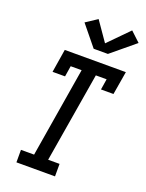

<svg xmlns="http://www.w3.org/2000/svg" viewBox="-178 -1069 879 1155"><g transform="rotate(20 261.5 -492.0)"><path d="M78 0V-80H162L257 -655H187L176 -586H96L120 -735H511L486 -586H406L417 -655H348L252 -80H325V0ZM281 -801 175 -931 248 -979 334 -855 461 -984 523 -926 372 -801Z"/></g></svg>

Font: Iosevka Slab Medium Oblique
Style: Regular
Weight: 500
Italic angle: -9°
Monospace: yes
Designer: Belleve Invis
Foundry: Belleve Invis
Version: Version 11.1.1; ttfautohint (v1.8.3)